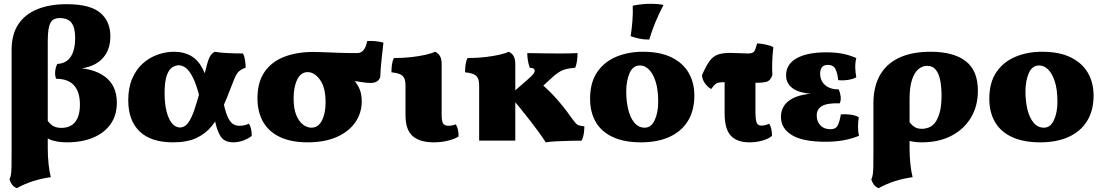

<svg xmlns="http://www.w3.org/2000/svg" viewBox="-20 -739 5797 1009"><path d="M68 250Q52 243 43.5 231.5Q35 220 30 204Q36 190 38 176Q40 162 40.5 134.5Q41 107 41 55V-477Q41 -558 76 -611Q111 -664 176 -690.5Q241 -717 331 -717Q453 -717 506.5 -672Q560 -627 560 -548Q560 -467 508 -421.5Q456 -376 356 -376V-383Q468 -383 531 -336.5Q594 -290 594 -199Q594 -133 561 -86.5Q528 -40 469 -15.5Q410 9 332 9Q290 9 257.5 -0.5Q225 -10 196 -37L220 -119Q238 -91 256 -79Q274 -67 302 -67Q351 -67 375.5 -98.5Q400 -130 400 -189Q400 -257 368.5 -291Q337 -325 275 -325Q268 -342 270 -363.5Q272 -385 281 -403Q330 -406 352.5 -442Q375 -478 375 -539Q375 -592 356.5 -618Q338 -644 294 -644Q273 -644 259 -635Q245 -626 238 -599.5Q231 -573 231 -519V40Q231 84 235.5 125Q240 166 247 192Q198 199 155 212.5Q112 226 68 250Z M889 9Q773 9 713.5 -48.5Q654 -106 654 -212Q654 -278 675 -326.5Q696 -375 731 -406Q766 -437 809 -452Q852 -467 895 -467Q946 -467 983.5 -445.5Q1021 -424 1045 -378Q1069 -332 1081 -258L1031 -220Q1013 -294 993.5 -332Q974 -370 955.5 -383Q937 -396 919 -396Q902 -396 884.5 -384.5Q867 -373 856 -341Q845 -309 845 -249Q845 -195 855 -154.5Q865 -114 883.5 -91.5Q902 -69 926 -69Q950 -69 968 -92.5Q986 -116 1002 -163.5Q1018 -211 1037 -282Q1051 -333 1059 -366Q1067 -399 1073.5 -419Q1080 -439 1088 -449.5Q1096 -460 1108 -467Q1134 -462 1176.5 -460Q1219 -458 1257 -458Q1265 -442 1268 -421.5Q1271 -401 1271 -383Q1255 -378 1244.5 -371Q1234 -364 1226.5 -353.5Q1219 -343 1212.5 -327Q1206 -311 1197 -288Q1173 -224 1149 -170Q1125 -116 1092.5 -76Q1060 -36 1011.5 -13.5Q963 9 889 9ZM1206 9Q1157 9 1137 -26Q1117 -61 1109 -111L1156 -193Q1167 -141 1180.5 -116.5Q1194 -92 1208.5 -85Q1223 -78 1237 -78Q1266 -78 1288 -89Q1303 -67 1303 -25Q1283 -9 1257 0Q1231 9 1206 9Z M1597 9Q1510 9 1451 -19Q1392 -47 1362.5 -99Q1333 -151 1333 -223Q1333 -306 1369.5 -360Q1406 -414 1472.5 -440Q1539 -466 1627 -466Q1652 -466 1685 -464.5Q1718 -463 1760.5 -461.5Q1803 -460 1856 -460Q1879 -460 1892 -477.5Q1905 -495 1909 -523Q1930 -525 1953.5 -522.5Q1977 -520 1995 -515Q1991 -478 1985.5 -429Q1980 -380 1978 -333Q1972 -317 1959 -310Q1946 -303 1927 -303Q1905 -303 1874.5 -308.5Q1844 -314 1800 -314L1783 -364Q1807 -348 1829.5 -327.5Q1852 -307 1866.5 -278Q1881 -249 1881 -206Q1881 -145 1847 -96Q1813 -47 1749.5 -19Q1686 9 1597 9ZM1616 -68Q1652 -68 1671.5 -105Q1691 -142 1691 -201Q1691 -280 1661.5 -320Q1632 -360 1597 -360Q1561 -360 1542 -321Q1523 -282 1523 -222Q1523 -167 1537.5 -133Q1552 -99 1573.5 -83.5Q1595 -68 1616 -68Z M2259 9Q2187 9 2149 -23.5Q2111 -56 2111 -134V-289Q2111 -312 2105 -326.5Q2099 -341 2083 -348.5Q2067 -356 2037 -359Q2037 -378 2039.5 -398Q2042 -418 2050 -434Q2100 -434 2143 -439Q2186 -444 2218 -451.5Q2250 -459 2266 -467Q2283 -460 2292 -444.5Q2301 -429 2301 -403V-136Q2301 -101 2309 -89.5Q2317 -78 2336 -78Q2346 -78 2356.5 -80Q2367 -82 2375 -86Q2390 -64 2390 -22Q2371 -9 2335.5 0Q2300 9 2259 9Z M3015 -460Q3015 -438 3012.5 -420Q3010 -402 3003 -383Q2974 -381 2953.5 -375.5Q2933 -370 2914.5 -358Q2896 -346 2872 -323L2808 -264L2790 -327Q2849 -281 2896 -229.5Q2943 -178 2983 -120Q2997 -101 3005 -92Q3013 -83 3023 -80Q3033 -77 3051 -75Q3051 -57 3048 -37Q3045 -17 3037 0Q3012 0 2976 1Q2940 2 2905 3.5Q2870 5 2848 9Q2835 -12 2814 -41Q2793 -70 2767 -103.5Q2741 -137 2713 -171.5Q2685 -206 2658 -238L2754 -322Q2777 -342 2783.5 -351Q2790 -360 2790 -366Q2790 -374 2785 -378Q2780 -382 2764 -383Q2757 -403 2754 -422Q2751 -441 2751 -460Q2763 -460 2790.5 -459.5Q2818 -459 2853 -458.5Q2888 -458 2921 -458Q2949 -458 2972.5 -458.5Q2996 -459 3015 -460ZM2688 -295V0H2498V-295ZM2653 -467Q2670 -460 2679 -444.5Q2688 -429 2688 -403V-266H2498V-289Q2498 -312 2492 -326.5Q2486 -341 2470 -348.5Q2454 -356 2424 -359Q2424 -378 2426.5 -398Q2429 -418 2437 -434Q2487 -434 2530 -439Q2573 -444 2605 -451.5Q2637 -459 2653 -467Z M3349 9Q3260 9 3200 -19Q3140 -47 3110.5 -98.5Q3081 -150 3081 -220Q3081 -305 3118 -359.5Q3155 -414 3218 -440.5Q3281 -467 3358 -467Q3450 -467 3510 -437Q3570 -407 3599.5 -355.5Q3629 -304 3629 -237Q3629 -159 3595.5 -104Q3562 -49 3499 -20Q3436 9 3349 9ZM3368 -68Q3402 -68 3420.5 -107.5Q3439 -147 3439 -204Q3439 -269 3425 -311.5Q3411 -354 3389.5 -374.5Q3368 -395 3343 -395Q3306 -395 3288.5 -354.5Q3271 -314 3271 -258Q3271 -207 3281.5 -163.5Q3292 -120 3314 -94Q3336 -68 3368 -68ZM3392 -531Q3363 -531 3339.5 -536Q3316 -541 3294 -549Q3300 -584 3303.5 -629Q3307 -674 3305 -709Q3328 -714 3352 -716.5Q3376 -719 3399 -719Q3439 -719 3467 -713Q3442 -666 3423.5 -620.5Q3405 -575 3392 -531Z M3717 -271Q3696 -284 3683 -303.5Q3670 -323 3669 -344Q3690 -392 3708.5 -417.5Q3727 -443 3752 -452Q3777 -461 3817 -461Q3840 -461 3866.5 -459.5Q3893 -458 3909 -458Q3935 -458 3942.5 -467.5Q3950 -477 3959 -511Q3980 -510 4005.5 -504.5Q4031 -499 4044 -491Q4039 -448 4038 -410Q4037 -372 4039 -344Q4029 -317 4012 -310.5Q3995 -304 3953 -304Q3929 -304 3897.5 -305Q3866 -306 3836.5 -306.5Q3807 -307 3787 -307Q3767 -307 3756.5 -305Q3746 -303 3738 -295.5Q3730 -288 3717 -271ZM3918 9Q3854 9 3821 -25.5Q3788 -60 3788 -144V-324H3950V-156Q3950 -107 3957 -93Q3964 -79 3981 -79Q4002 -79 4022 -89Q4037 -67 4037 -25Q4020 -10 3987.5 -0.5Q3955 9 3918 9Z M4318 6Q4199 6 4141.5 -29Q4084 -64 4084 -125Q4084 -184 4136 -216.5Q4188 -249 4295 -249V-244Q4195 -244 4153 -270Q4111 -296 4111 -343Q4111 -401 4166 -432.5Q4221 -464 4323 -464Q4370 -464 4406.5 -457Q4443 -450 4480 -434Q4474 -410 4474.5 -385Q4475 -360 4480 -333Q4463 -323 4435.5 -319Q4408 -315 4385 -318Q4381 -356 4370 -377Q4359 -398 4331 -398Q4309 -398 4299.5 -385.5Q4290 -373 4290 -352Q4290 -315 4316 -292Q4342 -269 4388 -269Q4396 -250 4398 -230.5Q4400 -211 4393 -196Q4328 -198 4300 -182Q4272 -166 4272 -132Q4272 -101 4291 -80.5Q4310 -60 4344 -60Q4370 -60 4380.5 -76.5Q4391 -93 4399 -138Q4422 -140 4449.5 -136.5Q4477 -133 4493 -123Q4489 -98 4489 -73Q4489 -48 4494 -25Q4450 -8 4408 -1Q4366 6 4318 6Z M4871 -467Q4990 -467 5054.5 -418Q5119 -369 5119 -262Q5119 -181 5082 -120Q5045 -59 4979 -25Q4913 9 4824 9Q4806 9 4789 7Q4772 5 4752 0V-108Q4767 -85 4783.5 -73.5Q4800 -62 4825 -62Q4842 -62 4860 -68.5Q4878 -75 4893 -93.5Q4908 -112 4918 -147Q4928 -182 4928 -238Q4928 -279 4921.5 -314.5Q4915 -350 4898.5 -371.5Q4882 -393 4852 -393Q4828 -393 4807 -376Q4786 -359 4773 -320.5Q4760 -282 4760 -218V40Q4760 84 4764.5 125Q4769 166 4776 192Q4727 199 4684 212.5Q4641 226 4597 250Q4581 243 4572.5 231.5Q4564 220 4559 204Q4565 190 4567 176Q4569 162 4569.5 134.5Q4570 107 4570 55V-197Q4570 -282 4603.5 -342.5Q4637 -403 4704 -435Q4771 -467 4871 -467Z M5447 9Q5358 9 5298 -19Q5238 -47 5208.5 -98.5Q5179 -150 5179 -220Q5179 -305 5216 -359.5Q5253 -414 5316 -440.5Q5379 -467 5456 -467Q5548 -467 5608 -437Q5668 -407 5697.5 -355.5Q5727 -304 5727 -237Q5727 -159 5693.5 -104Q5660 -49 5597 -20Q5534 9 5447 9ZM5466 -68Q5500 -68 5518.5 -107.5Q5537 -147 5537 -204Q5537 -269 5523 -311.5Q5509 -354 5487.5 -374.5Q5466 -395 5441 -395Q5404 -395 5386.5 -354.5Q5369 -314 5369 -258Q5369 -207 5379.5 -163.5Q5390 -120 5412 -94Q5434 -68 5466 -68Z"/></svg>

Font: Vollkorn Black
Style: Regular
Weight: 900
Designer: Friedrich Althausen
Foundry: Friedrich Althausen
Version: Version 5.000